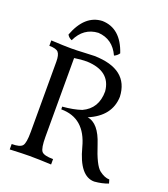

<svg xmlns="http://www.w3.org/2000/svg" viewBox="-162 -1020 998 1141"><g transform="rotate(20 337.5 -449.0)"><path d="M567.4 7.8Q475.1 7.8 431.4 -160.4Q387.7 -328.6 237.3 -328.6L236.8 -345.7Q307.1 -351.6 356 -368.2Q445.8 -409.2 445.8 -517.6Q434.6 -642.1 283.7 -647.9Q246.6 -647.9 204.6 -641.1V-144Q204.6 -70.8 219.7 -52.5Q234.9 -34.2 292.5 -34.2V0Q214.4 -3.9 155.8 -3.9Q114.7 -3.9 30.8 0V-34.2Q82.5 -34.2 97.7 -52Q112.8 -69.8 112.8 -140.1V-585Q112.8 -627 99.1 -643.1Q85.4 -659.2 41.5 -659.2V-693.4Q124 -689 168.5 -689Q201.2 -689 249.8 -691.7Q298.3 -694.3 314.5 -694.3Q531.7 -689.5 539.1 -517.6Q535.2 -394.5 400.9 -337.9Q472.7 -327.1 511.2 -207Q549.8 -86.9 584 -60.8Q618.2 -34.7 647.9 -34.7L654.8 -11.2Q616.2 3.9 567.4 7.8ZM287.6 -905.8Q405.3 -902.8 452.6 -761.2Q441.9 -744.6 422.4 -735.8Q381.3 -825.7 289.6 -831.5Q197.3 -826.7 154.8 -735.8Q134.8 -743.7 125.5 -761.2Q178.2 -900.9 287.6 -905.8Z"/></g></svg>

Font: Almanac
Style: Regular
Weight: 400
Designer: Eden's Almanac
Version: Version 3.501;March 28, 2021;FontCreator 13.0.0.2683 64-bit